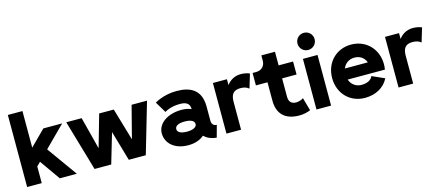

<svg xmlns="http://www.w3.org/2000/svg" viewBox="-53 -1299 4256 1860"><g transform="rotate(-15 2075.5 -368.5)"><path d="M191.9 -167.5 229 -204.1 373 0H543.5L327.1 -302.2L532.7 -507.8H343.8L191.9 -356V-722.7H45.4V0H191.9Z M721.7 0H888.7L977.5 -301.3L1064.9 0H1235.4L1383.8 -507.8H1229L1145.5 -184.1L1050.3 -507.8H903.8L811.5 -184.1L728 -507.8H573.7Z M1660.6 13.2C1728.5 13.2 1782.2 -7.3 1818.8 -39.6C1845.7 -13.2 1887.2 8.8 1943.4 13.2L1976.1 -106.4C1942.9 -106.4 1926.3 -130.4 1926.3 -159.7V-303.2C1926.3 -474.1 1818.8 -523.9 1682.6 -523.9C1548.3 -523.9 1461.4 -466.8 1461.4 -466.8L1528.3 -355.5C1528.3 -355.5 1579.6 -394.5 1682.6 -394.5C1752.9 -394.5 1779.8 -367.2 1779.8 -318.4V-316.9C1752.4 -328.6 1720.2 -335.4 1682.6 -335.4C1541.5 -335.4 1439.5 -262.2 1439.5 -164.6C1439.5 -66.9 1519.5 13.2 1660.6 13.2ZM1779.8 -167.5C1779.8 -135.3 1739.7 -117.2 1682.6 -117.2C1621.1 -117.2 1585.9 -135.3 1585.9 -167.5C1585.9 -200.2 1621.1 -218.3 1682.6 -218.3C1744.6 -218.3 1779.8 -200.2 1779.8 -167.5Z M2372.6 -363.3 2415 -503.9C2388.7 -515.1 2358.9 -521 2324.7 -521C2255.9 -521 2210.4 -482.9 2185.1 -449.2V-507.8H2044.4V0H2190.9V-279.3C2190.9 -350.6 2215.3 -390.6 2287.1 -390.6C2325.7 -390.6 2353 -381.3 2372.6 -363.3Z M2476.1 -502H2440.9V-377.4H2557.1V-191.9C2557.1 -68.4 2623.5 13.2 2773.4 13.2C2821.8 13.2 2859.9 1.5 2885.7 -9.3L2848.6 -140.6C2834 -127.4 2801.3 -117.2 2774.9 -117.2C2729 -117.2 2703.6 -143.1 2703.6 -191.9V-377.4H2848.6V-507.8H2703.6V-644.5H2566.9V-591.3C2566.9 -537.6 2529.8 -502 2476.1 -502Z M2934.6 -663.6C2934.6 -615.7 2972.7 -577.6 3020.5 -577.6C3068.4 -577.6 3106.4 -615.7 3106.4 -663.6C3106.4 -711.4 3068.4 -749.5 3020.5 -749.5C2972.7 -749.5 2934.6 -711.4 2934.6 -663.6ZM2947.3 0H3093.8V-507.8H2947.3Z M3544.4 -175.3C3530.8 -140.6 3492.2 -117.2 3432.1 -117.2C3374.5 -117.2 3331.1 -151.4 3314 -201.7H3687.5C3690.4 -218.3 3692.4 -236.3 3692.4 -253.9C3692.4 -408.7 3582 -521 3432.1 -521C3282.2 -521 3172.4 -408.7 3172.4 -253.9C3172.4 -99.1 3282.2 13.2 3432.1 13.2C3537.1 13.2 3626 -33.2 3669.4 -119.6ZM3432.1 -390.6C3487.8 -390.6 3528.3 -360.4 3545.9 -312.5H3315.9C3334.5 -360.4 3377 -390.6 3432.1 -390.6Z M4098.6 -363.3 4141.1 -503.9C4114.7 -515.1 4085 -521 4050.8 -521C3981.9 -521 3936.5 -482.9 3911.1 -449.2V-507.8H3770.5V0H3917V-279.3C3917 -350.6 3941.4 -390.6 4013.2 -390.6C4051.8 -390.6 4079.1 -381.3 4098.6 -363.3Z"/></g></svg>

Font: Giphurs ExtraBold
Style: Regular
Weight: 800
Version: Version 1.000